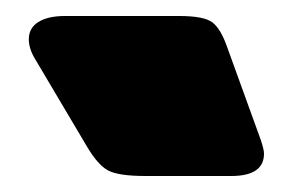

<svg xmlns="http://www.w3.org/2000/svg" viewBox="-20 -766 365 240"><path d="M88 -584 24 -692Q16 -705 16 -717Q16 -731 28 -738.5Q40 -746 61 -746H204Q235 -746 245.5 -738Q256 -730 264 -707L306 -591Q310 -579 310 -574Q310 -546 269 -546H162Q128 -546 115 -553Q102 -560 88 -584Z"/></svg>

Font: Mitr
Style: Bold
Weight: 700
Designer: Thanarat Vachiruckul
Foundry: Cadson Demak
Version: Version 1.002